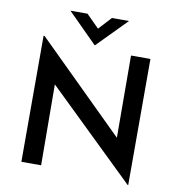

<svg xmlns="http://www.w3.org/2000/svg" viewBox="-99 -1015 1043 1130"><g transform="rotate(10 422.0 -450.0)"><path d="M740 26 215 -483 218 0H100V-753H106L629 -237L627 -728H743V26ZM332 -926 408 -850 478 -926H580L407 -750H406L230 -926Z"/></g></svg>

Font: Synthetic SemiBold
Style: Regular
Weight: 600
Designer: Santiago Orozco
Foundry: Typemade
Version: Version 2.000; ttfautohint (v1.8.4.7-5d5b)